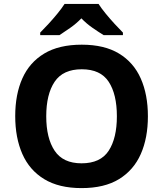

<svg xmlns="http://www.w3.org/2000/svg" viewBox="-20 -954 836 984"><path d="M738 -358Q738 -247 701.5 -164.5Q665 -82 590 -36Q515 10 398 10Q282 10 206.5 -36Q131 -82 94.5 -165Q58 -248 58 -359Q58 -470 94.5 -552Q131 -634 206.5 -679.5Q282 -725 399 -725Q515 -725 590 -679.5Q665 -634 701.5 -551.5Q738 -469 738 -358ZM217 -358Q217 -246 260 -181.5Q303 -117 398 -117Q495 -117 537 -181.5Q579 -246 579 -358Q579 -471 537 -535Q495 -599 399 -599Q303 -599 260 -535Q217 -471 217 -358ZM485 -934Q499 -912 521.5 -884.5Q544 -857 568 -831Q592 -805 610 -787V-774H511Q485 -790 454 -811.5Q423 -833 397 -860Q371 -833 341 -812Q311 -791 285 -774H186V-787Q205 -806 228.5 -831.5Q252 -857 274.5 -884.5Q297 -912 311 -934Z"/></svg>

Font: Noto Sans New Tai Lue
Style: Regular
Weight: 400
Designer: Monotype Design Team
Foundry: Monotype Imaging Inc.
Version: Version 2.003